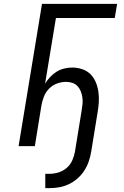

<svg xmlns="http://www.w3.org/2000/svg" viewBox="-20 -755 640 992"><path d="M236 217H214V143H236Q259 143 282 136Q305 129 324 113Q343 97 353 74.5Q363 52 367 30L402 -185Q405 -202 406.5 -219Q408 -236 405.5 -252.5Q403 -269 397 -284Q391 -299 380 -310.5Q369 -322 353.5 -327Q338 -332 321 -332Q298 -332 274.5 -323.5Q251 -315 233.5 -297Q216 -279 207 -256Q198 -233 194 -210L160 0H76L197 -735H585L573 -662H269L213 -323Q224 -341 239.5 -357.5Q255 -374 273 -385Q291 -396 312 -401Q333 -406 353 -406Q380 -406 405 -397.5Q430 -389 447.5 -371.5Q465 -354 475 -330Q485 -306 488.5 -280Q492 -254 490.5 -227Q489 -200 484 -173L451 30Q447 54 438.5 79Q430 104 415.5 126.5Q401 149 380.5 167Q360 185 336 196.5Q312 208 286.5 212.5Q261 217 236 217Z"/></svg>

Font: Iosevka Extended Oblique
Style: Regular
Weight: 400
Width: 7
Italic angle: -9°
Monospace: yes
Designer: Belleve Invis
Foundry: Belleve Invis
Version: Version 32.0.1; ttfautohint (v1.8.4)